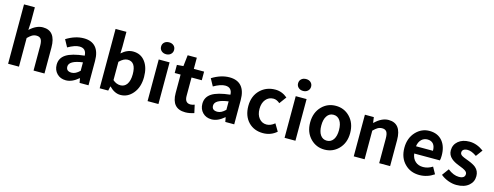

<svg xmlns="http://www.w3.org/2000/svg" viewBox="-23 -1606 6261 2435"><g transform="rotate(15 3107.5 -388.5)"><path d="M77.1 0V-779.3H219.7V-583L213.9 -480.5Q299.8 -560.5 385.7 -560.5Q554.7 -560.5 554.7 -340.8V0H411.1V-323.2Q411.1 -385.7 393.1 -411.6Q375 -437.5 334 -437.5Q302.7 -437.5 275.4 -421.9Q253.9 -409.2 219.7 -376V0Z M836.9 13.7Q764.6 13.7 719.7 -32.2Q674.8 -78.1 674.8 -148.4Q674.8 -236.3 749.5 -284.7Q824.2 -333 989.3 -350.6Q985.4 -445.3 896.5 -445.3Q835.9 -445.3 746.1 -393.6L694.3 -488.3Q810.5 -560.5 922.9 -560.5Q1026.4 -560.5 1079.6 -499.5Q1132.8 -438.5 1132.8 -319.3V0H1015.6L1004.9 -58.6H1002Q918 13.7 836.9 13.7ZM883.8 -98.6Q935.5 -98.6 989.3 -152.3V-262.7Q811.5 -239.3 811.5 -160.2Q811.5 -98.6 883.8 -98.6Z M1553.7 13.7Q1476.6 13.7 1407.2 -57.6H1404.3L1391.6 0H1279.3V-779.3H1421.9V-583L1418.9 -495.1Q1491.2 -560.5 1570.3 -560.5Q1670.9 -560.5 1728.5 -484.4Q1786.1 -409.2 1786.1 -283.2Q1786.1 -147.5 1714.8 -64.5Q1648.4 13.7 1553.7 13.7ZM1521.5 -104.5Q1574.2 -104.5 1605.5 -147.5Q1638.7 -194.3 1638.7 -280.3Q1638.7 -442.4 1530.3 -442.4Q1478.5 -442.4 1421.9 -385.7V-145.5Q1467.8 -104.5 1521.5 -104.5Z M1908.2 0V-546.9H2050.8V0ZM1894.5 -712.9Q1894.5 -748 1918.5 -769.5Q1942.4 -791 1980.5 -791Q2017.6 -791 2041.5 -769.5Q2065.4 -748 2065.4 -712.9Q2065.4 -679.7 2041.5 -657.2Q2017.6 -634.8 1980.5 -634.8Q1943.4 -634.8 1918.9 -656.7Q1894.5 -678.7 1894.5 -712.9Z M2405.3 13.7Q2225.6 13.7 2225.6 -191.4V-433.6H2148.4V-540L2232.4 -546.9L2249 -693.4H2369.1V-546.9H2503.9V-433.6H2369.1V-191.4Q2369.1 -99.6 2443.4 -99.6Q2467.8 -99.6 2497.1 -111.3L2520.5 -6.8Q2459 13.7 2405.3 13.7Z M2750 13.7Q2677.7 13.7 2632.8 -32.2Q2587.9 -78.1 2587.9 -148.4Q2587.9 -236.3 2662.6 -284.7Q2737.3 -333 2902.3 -350.6Q2898.4 -445.3 2809.6 -445.3Q2749 -445.3 2659.2 -393.6L2607.4 -488.3Q2723.6 -560.5 2835.9 -560.5Q2939.5 -560.5 2992.7 -499.5Q3045.9 -438.5 3045.9 -319.3V0H2928.7L2918 -58.6H2915Q2831.1 13.7 2750 13.7ZM2796.9 -98.6Q2848.6 -98.6 2902.3 -152.3V-262.7Q2724.6 -239.3 2724.6 -160.2Q2724.6 -98.6 2796.9 -98.6Z M3424.8 13.7Q3308.6 13.7 3234.4 -61.5Q3158.2 -140.6 3158.2 -272.5Q3158.2 -404.3 3242.2 -485.4Q3321.3 -560.5 3437.5 -560.5Q3525.4 -560.5 3596.7 -500L3528.3 -407.2Q3486.3 -443.4 3444.3 -443.4Q3381.8 -443.4 3343.3 -396.5Q3304.7 -349.6 3304.7 -272.5Q3304.7 -196.3 3342.8 -149.9Q3380.9 -103.5 3440.4 -103.5Q3494.1 -103.5 3546.9 -147.5L3603.5 -52.7Q3528.3 13.7 3424.8 13.7Z M3707 0V-546.9H3849.6V0ZM3693.4 -712.9Q3693.4 -748 3717.3 -769.5Q3741.2 -791 3779.3 -791Q3816.4 -791 3840.3 -769.5Q3864.3 -748 3864.3 -712.9Q3864.3 -679.7 3840.3 -657.2Q3816.4 -634.8 3779.3 -634.8Q3742.2 -634.8 3717.8 -656.7Q3693.4 -678.7 3693.4 -712.9Z M4049.8 -61.5Q3969.7 -142.6 3969.7 -272.5Q3969.7 -404.3 4049.8 -485.4Q4124 -560.5 4232.4 -560.5Q4340.8 -560.5 4415 -485.4Q4495.1 -404.3 4495.1 -272.5Q4495.1 -142.6 4415 -61.5Q4339.8 13.7 4232.4 13.7Q4125 13.7 4049.8 -61.5ZM4318.4 -149.4Q4348.6 -194.3 4348.6 -272.9Q4348.6 -351.6 4318.4 -396.5Q4287.1 -443.4 4232.4 -443.4Q4177.7 -443.4 4146.5 -396.5Q4116.2 -351.6 4116.2 -272.9Q4116.2 -194.3 4146.5 -149.4Q4177.7 -103.5 4232.4 -103.5Q4287.1 -103.5 4318.4 -149.4Z M4615.2 0V-546.9H4732.4L4742.2 -474.6H4746.1Q4834 -560.5 4923.8 -560.5Q5092.8 -560.5 5092.8 -340.8V0H4949.2V-323.2Q4949.2 -385.7 4931.2 -411.6Q4913.1 -437.5 4872.1 -437.5Q4840.8 -437.5 4813.5 -421.9Q4792 -409.2 4757.8 -376V0Z M5478.5 13.7Q5361.3 13.7 5286.1 -62.5Q5207 -140.6 5207 -272.5Q5207 -400.4 5285.2 -483.4Q5359.4 -560.5 5461.9 -560.5Q5571.3 -560.5 5632.8 -486.3Q5690.4 -416 5690.4 -298.8Q5690.4 -255.9 5683.6 -233.4H5346.7Q5355.5 -167 5396.5 -131.8Q5435.5 -96.7 5498 -96.7Q5560.5 -96.7 5621.1 -134.8L5669.9 -46.9Q5582 13.7 5478.5 13.7ZM5344.7 -328.1H5567.4Q5567.4 -385.7 5542 -417Q5515.6 -449.2 5463.9 -449.2Q5418.9 -449.2 5386.7 -418.9Q5352.5 -385.7 5344.7 -328.1Z M5964.8 13.7Q5911.1 13.7 5853.5 -7.8Q5797.9 -29.3 5756.8 -63.5L5822.3 -153.3Q5898.4 -93.8 5968.8 -93.8Q6047.9 -93.8 6047.9 -151.4Q6047.9 -176.8 6016.6 -196.3Q5998 -209 5946.3 -228.5Q5937.5 -231.4 5933.6 -233.4Q5867.2 -258.8 5833 -289.1Q5784.2 -331.1 5784.2 -392.6Q5784.2 -466.8 5839.8 -513.7Q5895.5 -560.5 5987.3 -560.5Q6083 -560.5 6173.8 -493.2L6109.4 -406.2Q6042 -453.1 5991.2 -453.1Q5956.1 -453.1 5936.5 -438.5Q5918.9 -424.8 5918.9 -400.4Q5918.9 -376 5946.3 -359.4Q5963.9 -348.6 6011.7 -331.1Q6024.4 -326.2 6030.3 -324.2Q6101.6 -296.9 6133.8 -269.5Q6182.6 -227.5 6182.6 -159.2Q6182.6 -84 6127 -37.1Q6068.4 13.7 5964.8 13.7Z"/></g></svg>

Font: Bpmf GenYo Gothic B
Style: B
Weight: 700
Foundry: But Ko
Version: Version 1.320